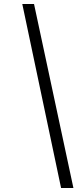

<svg xmlns="http://www.w3.org/2000/svg" viewBox="-20 -768 420 965"><path d="M287 177 92 -748H151L349 177Z"/></svg>

Font: Tiro Devanagari Sanskrit
Style: Italic
Weight: 400
Italic angle: -11°
Designer: Devanagari: John Hudson & Fiona Ross, assisted by Paul Hanslow. Latin: John Hudson with Paul Hanslow, assisted by Kaja S
Foundry: Tiro Typeworks Ltd.
Version: Version 1.52